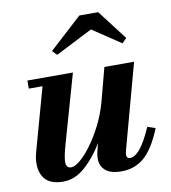

<svg xmlns="http://www.w3.org/2000/svg" viewBox="-81 -774 759 853"><g transform="rotate(-10 299.0 -347.0)"><path d="M374 -634.5 207 -549.5 187 -570 334 -704.5H419L522 -570L501.5 -549.5ZM262 -460 174.5 -152.5Q157.5 -94 159 -70.2Q160.5 -46.5 182 -46.5Q198.5 -46.5 222.5 -66.5Q246.5 -86.5 273 -122Q299.5 -157.5 323.5 -204.2Q347.5 -251 363 -305L404 -460H538L434 -78Q431 -66.5 431 -59Q431 -42 446.5 -42Q468.5 -42 492.2 -70.2Q516 -98.5 545.5 -165L581 -153Q544.5 -63 501.5 -26.5Q458.5 10 399 10Q350.5 10 327.2 -10.2Q304 -30.5 304 -62.5Q304 -80.5 308.5 -97.5L317.5 -132Q281.5 -71.5 235.2 -30.8Q189 10 136.5 10Q68 10 45 -33.2Q22 -76.5 40 -141L118.5 -423.5H56.5V-460Z"/></g></svg>

Font: Bodoni* 06pt
Style: Bold Italic
Weight: 700
Italic angle: -13°
Version: Version 2.3